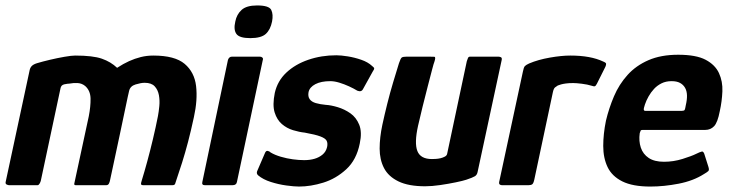

<svg xmlns="http://www.w3.org/2000/svg" viewBox="-22 -680 2689 705"><path d="M509 -376Q496 -376 476 -370Q456 -364 452 -346L447 -324Q433 -255 419 -191Q405 -127 395.5 -81Q386 -35 382 -18Q381 -12 378 -6Q375 0 368 0H256Q249 0 251 -7L304 -253Q311 -289 310.5 -318Q310 -347 291 -364Q279 -374 263.5 -375Q248 -376 233 -373Q227 -373 214.5 -370.5Q202 -368 200 -355L128 -17Q127 -12 123.5 -6Q120 0 116 0H11Q8 0 2.5 -2.5Q-3 -5 -1 -13L87 -423Q89 -432 95 -438Q101 -444 114 -448Q134 -454 161.5 -460.5Q189 -467 215 -471.5Q241 -476 254 -476Q319 -476 352 -464.5Q385 -453 408 -431Q431 -446 452 -455.5Q473 -465 495 -470.5Q517 -476 541 -476Q620 -476 656 -445.5Q692 -415 698 -364Q704 -313 690 -250Q679 -199 668.5 -159Q658 -119 646.5 -82.5Q635 -46 621 -5Q619 0 611 0H504Q497 0 496 -3.5Q495 -7 499 -19Q508 -48 518.5 -86.5Q529 -125 539.5 -169Q550 -213 558 -254Q561 -270 563 -290.5Q565 -311 561.5 -330.5Q558 -350 546 -363Q534 -376 509 -376Z M977 -601Q971 -571 954 -555.5Q937 -540 897 -540Q857 -540 846 -555.5Q835 -571 842 -601Q847 -627 865 -643.5Q883 -660 922 -660Q966 -660 974 -643.5Q982 -627 977 -601ZM848 -12Q846 0 832 0H730Q718 0 721 -12L815 -460Q819 -472 830 -472H932Q938 -472 941.5 -468.5Q945 -465 943 -460Z M950 -116Q954 -127 960.5 -126Q967 -125 972 -120Q987 -111 1009 -104.5Q1031 -98 1053.5 -95Q1076 -92 1095 -92Q1116 -92 1133 -97Q1150 -102 1162.5 -112.5Q1175 -123 1179 -140Q1182 -154 1177.5 -163Q1173 -172 1154.5 -179Q1136 -186 1097 -193Q1077 -195 1054 -202Q1031 -209 1013 -224.5Q995 -240 986.5 -267Q978 -294 987 -339Q997 -383 1029.5 -413.5Q1062 -444 1110 -460.5Q1158 -477 1213 -477Q1230 -477 1255 -473Q1280 -469 1304.5 -460.5Q1329 -452 1344 -438Q1352 -432 1352 -428.5Q1352 -425 1347 -418L1311 -353Q1305 -341 1290 -347Q1277 -355 1259.5 -363Q1242 -371 1224 -376.5Q1206 -382 1191 -382Q1157 -382 1136 -371Q1115 -360 1111 -342Q1108 -326 1115 -316Q1122 -306 1137.5 -301.5Q1153 -297 1174 -295Q1193 -294 1218 -286.5Q1243 -279 1264.5 -264Q1286 -249 1297 -222Q1308 -195 1299 -153Q1287 -93 1249.5 -58.5Q1212 -24 1165.5 -9.5Q1119 5 1076 5Q1058 5 1029 1Q1000 -3 972 -12Q944 -21 926 -36Q919 -42 922 -51Z M1539 4Q1478 4 1441 -14Q1404 -32 1388 -63Q1372 -94 1372 -134.5Q1372 -175 1382 -222Q1390 -259 1400 -299Q1410 -339 1421.5 -377.5Q1433 -416 1443 -448Q1449 -466 1453.5 -469Q1458 -472 1472 -472H1553Q1567 -472 1573 -471.5Q1579 -471 1573 -453Q1571 -449 1564.5 -424Q1558 -399 1548.5 -362.5Q1539 -326 1529.5 -287.5Q1520 -249 1513 -218Q1499 -155 1510.5 -125.5Q1522 -96 1564 -96Q1569 -96 1578 -96.5Q1587 -97 1595.5 -99Q1604 -101 1611.5 -105Q1619 -109 1620 -116L1692 -455Q1694 -460 1696 -466Q1698 -472 1704 -472H1808Q1812 -472 1817 -470Q1822 -468 1820 -459L1732 -50Q1730 -38 1722 -33Q1714 -28 1690 -20Q1678 -16 1651.5 -10.5Q1625 -5 1594.5 -0.5Q1564 4 1539 4Z M2072 -476Q2147 -476 2193 -454Q2203 -450 2203.5 -446Q2204 -442 2201 -435L2170 -373Q2166 -365 2162.5 -363.5Q2159 -362 2151 -365Q2135 -370 2114.5 -372.5Q2094 -375 2083 -375Q2067 -375 2056 -373.5Q2045 -372 2038 -370Q2031 -368 2026 -366Q2021 -363 2016 -359Q2011 -355 2008 -341L1940 -21Q1937 -7 1932.5 -3.5Q1928 0 1919 0H1821Q1816 0 1812.5 -3Q1809 -6 1812 -17L1898 -417Q1901 -433 1905.5 -437.5Q1910 -442 1921 -447Q1954 -461 1997 -468.5Q2040 -476 2072 -476Z M2203 -237Q2214 -283 2232.5 -326.5Q2251 -370 2282 -404.5Q2313 -439 2359 -459Q2405 -479 2468 -479Q2534 -479 2569 -460.5Q2604 -442 2618 -411.5Q2632 -381 2630.5 -344.5Q2629 -308 2621 -272Q2613 -230 2600 -216.5Q2587 -203 2568 -203H2338Q2332 -203 2330.5 -200.5Q2329 -198 2327 -191Q2323 -162 2331 -138Q2339 -114 2360 -100Q2381 -86 2416 -86Q2451 -86 2484.5 -96.5Q2518 -107 2534 -115Q2548 -122 2555 -123.5Q2562 -125 2566 -109L2579 -68Q2583 -56 2579 -52Q2575 -48 2563 -41Q2524 -16 2470 -5.5Q2416 5 2366 5Q2301 5 2263 -14Q2225 -33 2209 -66.5Q2193 -100 2193 -144Q2193 -188 2203 -237ZM2496 -293Q2501 -314 2500.5 -330Q2500 -346 2493.5 -357.5Q2487 -369 2475 -375.5Q2463 -382 2444 -382Q2423 -382 2407 -374Q2391 -366 2379.5 -353.5Q2368 -341 2359.5 -326Q2351 -311 2346 -296Q2341 -281 2342 -277Q2343 -273 2347 -273Q2381 -273 2415 -273Q2449 -273 2482 -273Q2490 -273 2492 -276.5Q2494 -280 2496 -293Z"/></svg>

Font: Glory Thin
Style: Bold Italic
Weight: 700
Italic angle: -12°
Version: Version 1.011